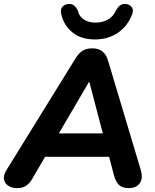

<svg xmlns="http://www.w3.org/2000/svg" viewBox="-29 -964 802 993"><path d="M59 9Q32 9 13.5 -3.5Q-5 -16 -8.5 -36.5Q-12 -57 3 -82L361 -661Q378 -689 398 -701.5Q418 -714 449 -714Q480 -714 500.5 -698Q521 -682 530 -650L699 -85Q708 -54 702 -33.5Q696 -13 679 -2Q662 9 638 9Q604 9 586.5 -7.5Q569 -24 560 -59L527 -185L572 -153H166L221 -182L136 -36Q123 -14 104.5 -2.5Q86 9 59 9ZM431 -540 259 -246 237 -274H541L511 -243L433 -540ZM462 -760Q390 -760 345.5 -796.5Q301 -833 288 -890Q282 -913 292 -926.5Q302 -940 321 -943Q335 -945 344.5 -941Q354 -937 361.5 -928.5Q369 -920 374 -908Q380 -879 405 -863Q430 -847 466 -847Q500 -847 528.5 -862.5Q557 -878 570 -909Q577 -921 584 -929Q591 -937 601 -941Q611 -945 625 -943Q644 -940 653.5 -925.5Q663 -911 654 -889Q632 -830 581.5 -795Q531 -760 462 -760Z"/></svg>

Font: Nunito ExtraLight ExtraBold
Style: Italic
Weight: 800
Italic angle: -9°
Version: Version 3.602